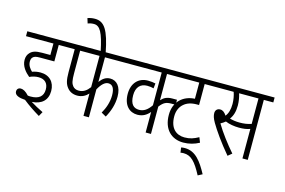

<svg xmlns="http://www.w3.org/2000/svg" viewBox="-134 -1208 2638 1778"><g transform="rotate(15 1185.5 -318.5)"><path d="M212 -238C269 -238 305 -207 305 -145C305 -77 261 -46 187 -46C178 -46 168 -46 158 -48C129 -80 103 -94 81 -94C57 -94 43 -80 43 -57C43 -20 88 -6 144 -3C191 35 246 72 306 108L330 65C287 44 244 21 209 -1C302 -6 357 -56 357 -144C357 -230 303 -285 218 -285C190 -285 163 -280 139 -271C118 -291 95 -320 95 -357C95 -375 99 -389 108 -398C121 -412 138 -417 176 -417H314V-575H410V-622H0V-575H263V-465H185C121 -465 92 -453 71 -431C53 -413 44 -390 44 -360C44 -299 86 -251 126 -218C154 -231 183 -238 212 -238Z M757 -575H1017V-622H397V-575H467V-356C467 -279 477 -242 502 -211C523 -184 555 -166 600 -166C646 -166 680 -187 705 -214V0H757V-268C789 -326 820 -351 851 -351C892 -351 912 -316 912 -252C912 -185 890 -125 860 -73L906 -47C941 -110 964 -178 964 -253C964 -350 917 -398 857 -398C815 -398 785 -377 757 -339ZM519 -575H705V-275C676 -236 645 -214 601 -214C576 -214 556 -223 543 -240C526 -261 519 -288 519 -359Z M705 -615H753C712 -826 667 -896 576 -896C548 -896 526 -891 506 -884L521 -836C538 -843 557 -847 579 -847C637 -847 669 -791 705 -615Z M1485 -575V-622H1005V-575H1301V-261C1266 -209 1230 -187 1187 -187C1136 -187 1100 -217 1100 -304C1100 -381 1139 -422 1204 -422C1227 -422 1249 -419 1266 -414L1271 -462C1253 -466 1227 -470 1199 -470C1109 -470 1048 -407 1048 -304C1048 -192 1109 -139 1183 -139C1236 -139 1272 -163 1301 -197V0H1352V-262C1388 -308 1412 -320 1463 -320H1503V-368H1459C1409 -368 1380 -353 1352 -323V-575Z M1842 -575V-622H1424V-575H1661V-420C1553 -415 1466 -343 1466 -215C1466 -75 1547 0 1660 0C1715 0 1766 -14 1812 -39L1793 -87C1747 -62 1713 -49 1659 -49C1580 -49 1518 -99 1518 -214C1518 -266 1537 -307 1567 -333C1597 -360 1637 -374 1693 -374H1713V-575Z M1654 49 1661 97C1671 95 1681 94 1691 94C1763 94 1807 142 1869 259L1911 237C1853 130 1794 45 1690 45C1677 45 1664 46 1654 49Z M2280 -575H2371V-622H1829V-575H1991C2002 -545 2010 -502 2010 -463C2010 -410 1998 -370 1975 -342C1957 -370 1938 -385 1914 -385C1884 -385 1868 -365 1868 -339C1868 -315 1875 -290 1897 -252C1933 -190 2001 -92 2089 12L2127 -19C2062 -94 1994 -183 1948 -261C1964 -269 1979 -279 1993 -291C2029 -275 2079 -267 2123 -267C2165 -267 2197 -271 2229 -283V0H2280ZM2117 -314C2081 -314 2049 -319 2022 -327C2047 -359 2061 -402 2061 -462C2061 -502 2053 -546 2043 -575H2229V-331C2193 -319 2159 -314 2117 -314Z"/></g></svg>

Font: Noto Sans Devanagari Condensed Light
Style: Regular
Weight: 300
Width: 3
Designer: Jelle Bosma - Monotype Design Team
Foundry: Monotype Imaging Inc.
Version: Version 2.004